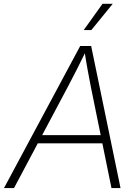

<svg xmlns="http://www.w3.org/2000/svg" viewBox="-38 -963 709 983"><path d="M-17.6 0 372.6 -727.5H428.7L579.1 0H532.7L426.8 -520Q419.4 -557.6 410.9 -604.2Q402.3 -650.9 393.6 -708H405.3Q377.9 -652.3 354.5 -605.7Q331.1 -559.1 310.1 -520L33.7 0ZM136.2 -229 143.6 -271H507.8L501 -229ZM390.6 -809.1 486.8 -943.4H539.1L429.7 -809.1Z"/></svg>

Font: Inter 16pt ExtraLight
Style: Italic
Weight: 250
Italic angle: -9.3988°
Version: Version 4.001;git-66647c0bb